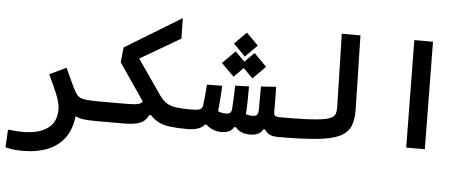

<svg xmlns="http://www.w3.org/2000/svg" viewBox="-57 -853 3044 1235"><g transform="rotate(5 1465.0 -235.0)"><path d="M444.8 -15.6Q434.6 71.8 392.6 127.2Q350.6 182.6 283 209.2Q215.3 235.8 128.4 235.8Q89.4 235.8 64.5 232.7Q39.6 229.5 12.7 223.1L19 107.9Q46.9 110.8 66.4 112.5Q85.9 114.3 118.7 114.3Q216.8 114.3 273.9 73.7Q331.1 33.2 331.1 -48.8Q331.1 -89.4 308.1 -145Q285.2 -200.7 252 -269.5L359.4 -321.3Q380.4 -276.9 393.6 -247.3Q406.7 -217.8 416.7 -197.8Q426.8 -177.7 437.5 -160.6Q447.3 -146 461.7 -137.9Q476.1 -129.9 504.6 -126.7Q533.2 -123.5 585.9 -123.5Q604.5 -123.5 613.5 -110.8Q622.6 -98.1 622.6 -67.9Q622.6 -29.3 610.1 -12.7Q597.7 3.9 580.1 3.9Q530.8 3.9 500 0.2Q469.2 -3.4 444.8 -15.6Z M1166 3.9Q1101.1 3.9 1057.4 -1.7Q1013.7 -7.3 983.4 -22.2Q953.1 -37.1 927.7 -64.5H915.5Q905.3 -41.5 887.5 -26.1Q869.6 -10.7 836.7 -3.4Q803.7 3.9 747.6 3.9H580.1L585.9 -123.5H751.5Q811 -123.5 835 -128.4Q858.9 -133.3 866.2 -148.4L703.6 -386.2L713.4 -482.9L1076.7 -704.6L1079.1 -572.3L819.8 -420.9L974.6 -197.3Q995.6 -167 1019.8 -150.9Q1043.9 -134.8 1079.8 -129.2Q1115.7 -123.5 1171.9 -123.5Q1204.6 -123.5 1204.6 -68.8Q1204.6 -29.3 1192.9 -12.7Q1181.2 3.9 1166 3.9Z M1387.7 3.9Q1330.1 3.9 1288.6 -34.7H1277.3Q1263.2 -14.6 1234.4 -5.4Q1205.6 3.9 1166 3.9L1171.9 -123.5Q1222.7 -123.5 1238.3 -130.4Q1253.9 -137.2 1256.3 -159.7Q1259.8 -187 1262.7 -220.7Q1265.6 -254.4 1268.6 -291.5L1367.2 -293Q1365.2 -250.5 1362.3 -209Q1359.4 -167.5 1355 -127Q1380.9 -117.2 1402.8 -117.2Q1424.3 -117.2 1433.3 -124.5Q1442.4 -131.8 1443.8 -156.7Q1446.3 -187.5 1447.5 -224.6Q1448.7 -261.7 1450.2 -301.3L1539.1 -303.7Q1539.1 -257.3 1538.3 -210.9Q1537.6 -164.6 1534.7 -124Q1555.2 -117.2 1574.7 -117.2Q1598.6 -117.2 1606.9 -127.4Q1615.2 -137.7 1615.2 -163.6Q1615.2 -193.8 1615.2 -229.7Q1615.2 -265.6 1615.7 -310.1L1713.4 -316.4Q1714.4 -269.5 1714.6 -231.2Q1714.8 -192.9 1714.8 -156.2Q1714.8 -136.7 1722.4 -130.1Q1730 -123.5 1757.8 -123.5Q1794.4 -123.5 1794.4 -67.9Q1794.4 -29.3 1782 -12.7Q1769.5 3.9 1752 3.9Q1721.7 3.9 1700.9 -5.1Q1680.2 -14.2 1666.5 -36.6H1655.3Q1643.6 -15.1 1622.1 -5.6Q1600.6 3.9 1573.2 3.9Q1539.6 3.9 1516.8 -5.9Q1494.1 -15.6 1478 -34.7H1465.8Q1457 -15.1 1435.5 -5.6Q1414.1 3.9 1387.7 3.9ZM1556.2 -357.4 1495.1 -418.5 1434.1 -357.4 1352.5 -439 1434.1 -521 1495.1 -460 1556.2 -521 1637.7 -439ZM1495.6 -493.2 1418.5 -570.3 1495.6 -647.5 1572.8 -570.3Z M1752 3.9Q1737.8 3.9 1730.7 -12Q1723.6 -27.8 1723.6 -63Q1723.6 -98.1 1733.4 -110.8Q1743.2 -123.5 1757.8 -123.5Q1859.4 -123.5 1925.5 -126.2Q1991.7 -128.9 2030.5 -135.3Q2069.3 -141.6 2087.9 -152.6Q2106.4 -163.6 2111.3 -180.2Q2116.2 -196.8 2115.7 -219.7L2104 -693.4H2224.6L2235.4 -215.8Q2236.8 -147.9 2217.5 -104.7Q2198.2 -61.5 2146 -37.8Q2093.8 -14.2 1998.3 -5.1Q1902.8 3.9 1752 3.9Z M2580.6 0 2572.3 -693.4H2692.9L2700.7 0Z"/></g></svg>

Font: Cascadia Code SemiBold
Style: Regular
Weight: 600
Monospace: yes
Designer: Aaron Bell
Foundry: Saja Typeworks
Version: Version 2404.023; ttfautohint (v1.8.4)